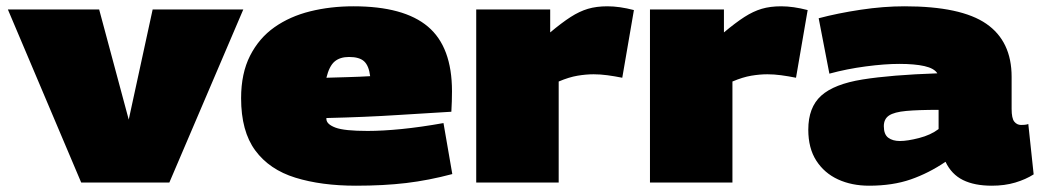

<svg xmlns="http://www.w3.org/2000/svg" viewBox="-20 -580 3310 610"><path d="M238 0 5 -550H295L389 -200L465 -550H753L518 0Z M1111 10Q1001 10 918.5 -15.5Q836 -41 791 -102Q746 -163 746 -268Q746 -347 774.5 -403Q803 -459 852 -493.5Q901 -528 965.5 -544Q1030 -560 1103 -560Q1263 -560 1339.5 -495.5Q1416 -431 1416 -290Q1416 -278 1415.5 -258.5Q1415 -239 1414 -225Q1342 -221 1242.5 -214.5Q1143 -208 1017 -205Q1017 -205 1017 -201Q1018 -185 1046 -174.5Q1074 -164 1148 -164Q1195 -164 1255.5 -170Q1316 -176 1389 -189L1417 -27Q1342 -7 1270.5 1.5Q1199 10 1111 10ZM1017 -333Q1049 -334 1086 -335Q1123 -336 1156 -338Q1152 -371 1137 -385Q1122 -399 1089 -399Q1060 -399 1043 -384.5Q1026 -370 1017 -333Z M1728 -550V-477Q1765 -508 1793 -526Q1821 -544 1848 -552Q1875 -560 1910 -560Q1948 -560 1994 -548L1957 -333Q1932 -338 1909.5 -341Q1887 -344 1866 -344Q1842 -344 1815 -339.5Q1788 -335 1755 -321V0H1493V-550Z M2280 -550V-477Q2317 -508 2345 -526Q2373 -544 2400 -552Q2427 -560 2462 -560Q2500 -560 2546 -548L2509 -333Q2484 -338 2461.5 -341Q2439 -344 2418 -344Q2394 -344 2367 -339.5Q2340 -335 2307 -321V0H2045V-550Z M2548 -168Q2548 -239 2589 -276Q2630 -313 2720.5 -327.5Q2811 -342 2958 -347Q2948 -363 2917 -370Q2886 -377 2837 -377Q2791 -377 2730.5 -369Q2670 -361 2615 -346L2581 -522Q2641 -538 2714 -549Q2787 -560 2854 -560Q3033 -560 3113.5 -504.5Q3194 -449 3194 -336V-234Q3194 -204 3202.5 -193.5Q3211 -183 3224 -183Q3229 -183 3235.5 -183.5Q3242 -184 3247 -186L3264 -26Q3239 -10 3205.5 0Q3172 10 3131 10Q3076 10 3039.5 -8Q3003 -26 2984 -66Q2931 -30 2873.5 -10Q2816 10 2741 10Q2686 10 2642.5 -10Q2599 -30 2573.5 -69.5Q2548 -109 2548 -168ZM2788 -179Q2788 -153 2802 -142.5Q2816 -132 2839 -132Q2863 -132 2900 -141.5Q2937 -151 2962 -170V-231Q2897 -231 2859 -227.5Q2821 -224 2804.5 -213Q2788 -202 2788 -179Z"/></svg>

Font: Georama Expanded Black
Style: Regular
Weight: 900
Width: 7
Designer: Jean-Baptiste Levee
Foundry: Production Type
Version: Version 1.000